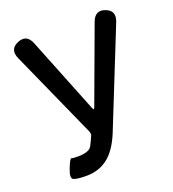

<svg xmlns="http://www.w3.org/2000/svg" viewBox="-137 -846 867 964"><g transform="rotate(-20 296.5 -364.5)"><path d="M160 13Q113 13 93.5 5.5Q74 -2 93 -50Q112 -99 119 -96Q126 -93 153 -93Q214 -93 228 -120Q241 -145 252 -171Q255 -179 248 -195L40 -659Q15 -714 67 -736Q119 -758 141 -702L302 -299Q306 -289 308.5 -289Q311 -289 315 -299L463 -700Q484 -756 535 -736Q586 -717 564 -661L357 -144Q325 -66 281 -29Q232 13 160 13Z"/></g></svg>

Font: Resource Han Rounded TW Medium
Style: Regular
Weight: 500
Designer: Cyano Hao (round all glyphs); Ryoko NISHIZUKA 西塚涼子 (kana, bopomofo & ideographs); Paul D. Hunt (Latin, Greek & Cyrillic)
Foundry: Cyano Hao
Version: 0.990